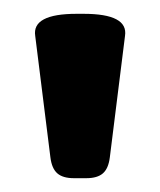

<svg xmlns="http://www.w3.org/2000/svg" viewBox="-20 -722 232 278"><path d="M53 -494 31 -670Q26 -702 91 -702H101Q166 -702 161 -670L139 -494Q137 -478 129 -471Q121 -464 105 -464H87Q71 -464 63 -471Q55 -478 53 -494Z"/></svg>

Font: Asap-Bold
Style: Bold
Weight: 700
Designer: Pablo Cosgaya
Foundry: Omnibus-Type
Version: Version 2.000; ttfautohint (v1.8)